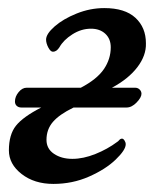

<svg xmlns="http://www.w3.org/2000/svg" viewBox="-20 -441 405 475"><path d="M330 -209Q330 -200 318 -187.5Q306 -175 293 -175H162Q127 -158 111 -139.5Q95 -121 95 -95Q95 -73 113.5 -60.5Q132 -48 159 -48Q186 -48 216 -60Q246 -72 270 -90Q272 -91 275 -94.5Q278 -98 282 -98Q285 -98 288 -93.5Q291 -89 291 -84Q291 -70 266 -46Q241 -22 200 -4Q159 14 112 14Q65 14 33.5 -10.5Q2 -35 2 -69Q2 -108 19.5 -130Q37 -152 82 -175H33Q26 -175 21.5 -179Q17 -183 17 -190Q17 -202 26 -213Q35 -224 46 -224H180Q220 -245 237 -270Q254 -295 254 -324Q254 -345 240.5 -357.5Q227 -370 205 -370Q181 -370 159 -356Q137 -342 127 -324Q120 -313 111 -313Q105 -313 99.5 -323.5Q94 -334 94 -343Q94 -357 115 -375.5Q136 -394 169.5 -407.5Q203 -421 238 -421Q289 -421 315 -397Q341 -373 341 -334Q342 -304 320 -275Q298 -246 257 -224H314Q321 -224 325.5 -219.5Q330 -215 330 -209Z"/></svg>

Font: EB Garamond Medium
Style: Italic
Weight: 500
Italic angle: -17.2°
Designer: Georg Duffner and Octavio Pardo
Foundry: Georg Duffner
Version: Version 1.000